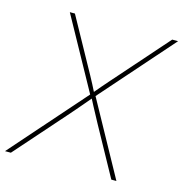

<svg xmlns="http://www.w3.org/2000/svg" viewBox="-123 -827 883 925"><g transform="rotate(15 318.0 -364.0)"><path d="M-16.1 0 316.4 -377.4 314 -361.8 112.3 -727.5H137.7L263.2 -500Q274.4 -480 285.2 -460.2Q295.9 -440.4 306.6 -420.2Q317.4 -399.9 327.6 -378.9H317.4Q335 -399.9 352.3 -420.2Q369.6 -440.4 387.2 -460.2Q404.8 -480 422.4 -500L623 -727.5H652.3L329.1 -360.8L332 -377.4L539.6 0H514.2L380.9 -242.2Q370.6 -261.7 360.1 -281Q349.6 -300.3 339.1 -320.1Q328.6 -339.8 318.4 -359.9H328.1Q311 -339.8 294.4 -320.1Q277.8 -300.3 261 -281Q244.1 -261.7 227.1 -242.2L13.2 0Z"/></g></svg>

Font: Inter 17pt Thin
Style: Italic
Weight: 250
Italic angle: -9.3988°
Version: Version 4.001;git-66647c0bb